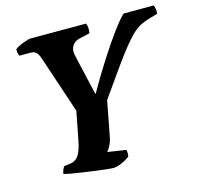

<svg xmlns="http://www.w3.org/2000/svg" viewBox="-103 -813 951 922"><g transform="rotate(-15 372.5 -352.0)"><path d="M349 0Q342 0 318 -2.5Q294 -5 262 -9.5Q230 -14 198 -18.5Q166 -23 142 -27.5Q118 -32 110 -35Q115 -59 124 -70L156 -74Q183 -78 198 -101Q213 -124 223 -178L249 -312L152 -602Q146 -619 136.5 -628.5Q127 -638 108 -638H53Q51 -642 48.5 -651Q46 -660 47 -671Q53 -678 69.5 -685.5Q86 -693 102.5 -698.5Q119 -704 126 -704H402Q406 -697 407.5 -684.5Q409 -672 406 -655L354 -643Q334 -639 321.5 -624Q309 -609 309 -589Q309 -582 310.5 -575Q312 -568 314 -558L358 -367H360Q405 -446 449.5 -515.5Q494 -585 531 -635Q568 -685 589 -704H739Q742 -697 744 -684.5Q746 -672 744 -661L696 -647Q676 -641 658 -632Q640 -623 620 -605Q600 -587 572 -553Q544 -519 504 -463Q464 -407 405 -323L372 -150Q367 -125 357.5 -107Q348 -89 341 -82L432 -68Q434 -64 434.5 -55Q435 -46 433 -35Q417 -22 392.5 -11Q368 0 349 0Z"/></g></svg>

Font: Texturina 72pt 72pt Black
Style: Italic
Weight: 900
Italic angle: -11°
Designer: Guillermo Torres Carreño
Foundry: Omnibus-Type
Version: Version 1.002; ttfautohint (v1.8.3)